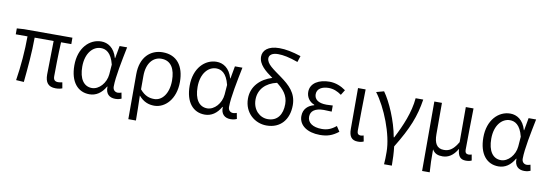

<svg xmlns="http://www.w3.org/2000/svg" viewBox="-68 -1311 5740 2012"><g transform="rotate(10 2802.0 -305.0)"><path d="M535 13C565 13 587 8 605 1L594 -61C573 -57 560 -55 550 -55C516 -55 499 -70 499 -109C499 -165 501 -345 508 -472H617V-540H102L26 -535V-472H151C151 -322 137 -153 113 0L196 5C211 -147 227 -317 227 -472H429C428 -349 423 -174 423 -115C423 -31 455 13 535 13Z M894 13C964 13 1022 -25 1064 -99H1068C1064 -23 1107 13 1169 13C1199 13 1221 6 1235 -1L1223 -63C1212 -59 1198 -55 1185 -55C1155 -55 1132 -75 1132 -111C1132 -213 1170 -396 1199 -540H1119L1095 -407H1092C1062 -514 992 -554 923 -554C799 -554 687 -446 687 -259C687 -82 771 13 894 13ZM909 -56C822 -56 771 -131 771 -260C771 -407 849 -485 931 -485C982 -485 1041 -459 1072 -334L1064 -230C1056 -135 984 -56 909 -56Z M1342 199H1423C1422 101 1421 33 1418 -66C1469 -6 1525 13 1584 13C1698 13 1807 -94 1807 -279C1807 -448 1727 -554 1577 -554C1448 -554 1342 -463 1342 -279ZM1572 -56C1523 -56 1473 -68 1419 -132V-274C1419 -417 1492 -485 1574 -485C1679 -485 1723 -400 1723 -278C1723 -141 1656 -56 1572 -56Z M2121 13C2191 13 2249 -25 2291 -99H2295C2291 -23 2334 13 2396 13C2426 13 2448 6 2462 -1L2450 -63C2439 -59 2425 -55 2412 -55C2382 -55 2359 -75 2359 -111C2359 -213 2397 -396 2426 -540H2346L2322 -407H2319C2289 -514 2219 -554 2150 -554C2026 -554 1914 -446 1914 -259C1914 -82 1998 13 2121 13ZM2136 -56C2049 -56 1998 -131 1998 -260C1998 -407 2076 -485 2158 -485C2209 -485 2268 -459 2299 -334L2291 -230C2283 -135 2211 -56 2136 -56Z M2780 -55C2696 -55 2619 -124 2619 -235C2619 -342 2691 -420 2811 -447C2879 -394 2934 -336 2934 -242C2934 -131 2883 -55 2780 -55ZM3004 -765C2912 -795 2839 -809 2773 -809C2651 -809 2598 -753 2598 -689C2598 -605 2673 -546 2753 -489C2633 -452 2539 -365 2539 -232C2539 -78 2657 13 2778 13C2927 13 3014 -91 3014 -244C3014 -375 2932 -447 2840 -514C2751 -579 2676 -624 2676 -685C2676 -717 2704 -745 2771 -745C2823 -745 2889 -733 2983 -699Z M3346 13C3423 13 3478 -4 3543 -55L3507 -110C3455 -67 3410 -52 3355 -52C3260 -52 3203 -92 3203 -155C3203 -217 3251 -252 3344 -252C3370 -252 3395 -251 3427 -249V-314C3400 -312 3381 -311 3361 -311C3269 -311 3230 -348 3230 -400C3230 -459 3285 -488 3353 -488C3404 -488 3448 -470 3491 -439L3525 -494C3475 -530 3416 -554 3351 -554C3242 -554 3149 -506 3149 -410C3149 -358 3179 -309 3235 -288V-283C3174 -268 3122 -226 3122 -148C3122 -49 3214 13 3346 13Z M3751 13C3779 13 3797 8 3812 1L3800 -61C3788 -57 3778 -55 3768 -55C3746 -55 3731 -68 3731 -97C3731 -234 3735 -391 3737 -540H3656V-104C3656 -28 3683 13 3751 13Z M4063 199H4146C4146 137 4143 60 4135 -4C4268 -221 4322 -358 4350 -540H4269C4256 -387 4191 -236 4119 -97H4114C4084 -268 4001 -457 3931 -554L3850 -532C3958 -391 4067 -118 4067 67C4067 125 4067 150 4063 199Z M4468 199H4549C4543 113 4542 66 4542 -44C4568 1 4606 11 4652 11C4712 11 4766 -22 4807 -94H4809C4815 -19 4841 13 4900 13C4928 13 4946 8 4961 1L4950 -61C4937 -57 4927 -55 4917 -55C4894 -55 4879 -68 4879 -97C4879 -234 4883 -391 4885 -540H4803V-167C4749 -74 4703 -58 4653 -58C4579 -58 4549 -110 4549 -207V-540H4468Z M5246 13C5316 13 5374 -25 5416 -99H5420C5416 -23 5459 13 5521 13C5551 13 5573 6 5587 -1L5575 -63C5564 -59 5550 -55 5537 -55C5507 -55 5484 -75 5484 -111C5484 -213 5522 -396 5551 -540H5471L5447 -407H5444C5414 -514 5344 -554 5275 -554C5151 -554 5039 -446 5039 -259C5039 -82 5123 13 5246 13ZM5261 -56C5174 -56 5123 -131 5123 -260C5123 -407 5201 -485 5283 -485C5334 -485 5393 -459 5424 -334L5416 -230C5408 -135 5336 -56 5261 -56Z"/></g></svg>

Font: Noto Sans CJK JP DemiLight
Style: Regular
Weight: 350
Designer: Ryoko NISHIZUKA (kana & ideographs); Paul D. Hunt (Latin, Greek & Cyrillic); Wenlong ZHANG (bopomofo); Sandoll Communica
Foundry: Adobe Systems Incorporated
Version: Version 1.004;PS 1.004;hotconv 1.0.82;makeotf.lib2.5.63406